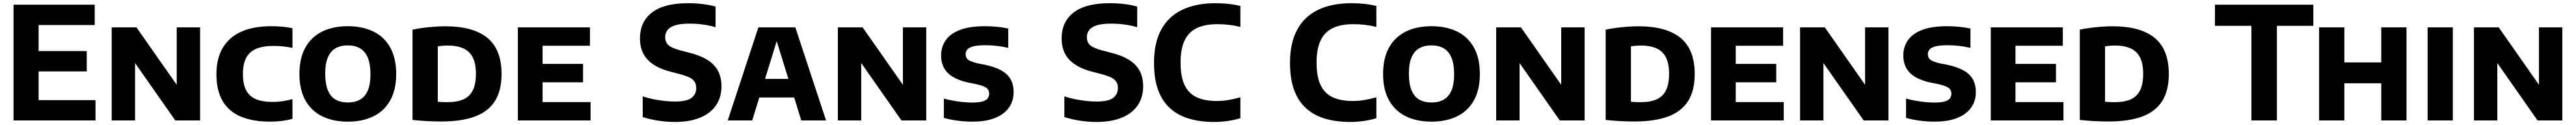

<svg xmlns="http://www.w3.org/2000/svg" viewBox="-20 -770 16480 799"><path d="M66.5 0V-740H586V-610H227V-130H591V0ZM163 -313.5V-443.5H535V-313.5Z M694.5 0V-595H853L1134 -194.5H1110.5V-595H1260V0H1101.5L820.5 -400.5H844V0Z M1708.5 7.5Q1598 7.5 1521.2 -24.5Q1444.5 -56.5 1404.5 -123.8Q1364.5 -191 1364.5 -296.5Q1364.5 -396 1405.2 -464.5Q1446 -533 1524.2 -567.8Q1602.5 -602.5 1715.5 -602.5Q1750.5 -602.5 1785 -599.5Q1819.5 -596.5 1851 -589.5V-464Q1822 -470 1791.8 -473.2Q1761.5 -476.5 1729.5 -476.5Q1662.5 -476.5 1619 -458Q1575.5 -439.5 1554.8 -400Q1534 -360.5 1534 -297.5Q1534 -232.5 1554.5 -193.2Q1575 -154 1617.2 -136.2Q1659.5 -118.5 1724.5 -118.5Q1756 -118.5 1788.2 -123.2Q1820.5 -128 1851 -136.5V-10.5Q1821 -2 1783.5 2.8Q1746 7.5 1708.5 7.5Z M2205 7.5Q2111.5 7.5 2042 -26.2Q1972.5 -60 1934 -127.8Q1895.5 -195.5 1895.5 -297Q1895.5 -399 1934 -467Q1972.5 -535 2042 -568.8Q2111.5 -602.5 2205 -602.5Q2298.5 -602.5 2368.2 -568.8Q2438 -535 2476.2 -466.8Q2514.5 -398.5 2514.5 -297Q2514.5 -196 2476.2 -128Q2438 -60 2368.2 -26.2Q2298.5 7.5 2205 7.5ZM2205 -115Q2251 -115 2283.5 -133.5Q2316 -152 2333 -191.8Q2350 -231.5 2350 -294.5Q2350 -361 2332.8 -401.8Q2315.5 -442.5 2283 -461.2Q2250.5 -480 2205 -480Q2159.5 -480 2127.2 -461.8Q2095 -443.5 2077.8 -403.8Q2060.5 -364 2060.5 -300.5Q2060.5 -233.5 2077.5 -192.8Q2094.5 -152 2126.8 -133.5Q2159 -115 2205 -115Z M2803 6.5Q2760 6.5 2711.2 4Q2662.5 1.5 2619 -3.5V-580.5Q2649.5 -587 2685 -591.8Q2720.5 -596.5 2757.2 -599.2Q2794 -602 2828 -602Q3007.5 -602 3098 -527.8Q3188.5 -453.5 3188.5 -297Q3188.5 -190.5 3145.8 -123.5Q3103 -56.5 3017.5 -25Q2932 6.5 2803 6.5ZM2843.5 -117Q2904 -117 2944.2 -134.8Q2984.5 -152.5 3004.5 -192.2Q3024.5 -232 3024.5 -298Q3024.5 -363.5 3004.2 -403.2Q2984 -443 2943.5 -461Q2903 -479 2843.5 -479Q2828 -479 2811 -477.5Q2794 -476 2780.5 -473.5V-119.5Q2797 -118 2812.5 -117.5Q2828 -117 2843.5 -117Z M3293 0V-595H3754V-477.5H3451V-117.5H3758V0ZM3388 -244V-361.5H3710V-244Z M4298 9.5Q4244.5 9.5 4190.8 1.2Q4137 -7 4091.5 -22V-154Q4123 -143.5 4158.5 -136.2Q4194 -129 4229.8 -125Q4265.5 -121 4297.5 -121Q4372 -121 4403 -143.8Q4434 -166.5 4434 -207.5Q4434 -242 4411.2 -261.5Q4388.5 -281 4326.5 -297L4270.5 -311.5Q4173.5 -336 4123.8 -387.8Q4074 -439.5 4074 -524.5Q4074 -630.5 4150.8 -690Q4227.5 -749.5 4382 -749.5Q4432 -749.5 4477.2 -743.8Q4522.5 -738 4557.5 -728V-596Q4522 -607 4478.5 -613Q4435 -619 4391 -619Q4333 -619 4299 -608.2Q4265 -597.5 4250.2 -578Q4235.5 -558.5 4235.5 -533Q4235.5 -500.5 4255.5 -482Q4275.5 -463.5 4330.5 -448.5L4386 -434Q4458 -416.5 4504.5 -387.8Q4551 -359 4573.2 -317.2Q4595.5 -275.5 4595.5 -218.5Q4595.5 -147.5 4560.2 -96.2Q4525 -45 4458.5 -17.8Q4392 9.5 4298 9.5Z M4635.5 0 4831.5 -595H5068L5264.5 0H5106L4941 -532H4956.5L4792 0ZM4784.5 -147 4818.5 -265.5H5080.5L5114.5 -147Z M5340 0V-595H5498.5L5779.5 -194.5H5756V-595H5905.5V0H5747L5466 -400.5H5489.5V0Z M6200 7.5Q6151.5 7.5 6103.8 1Q6056 -5.5 6018 -16.5V-140Q6047 -132 6079 -126.2Q6111 -120.5 6141.8 -117.5Q6172.5 -114.5 6198.5 -114.5Q6240.5 -114.5 6264.5 -121.2Q6288.5 -128 6298.2 -140.8Q6308 -153.5 6308 -171.5Q6308 -186 6301.2 -197Q6294.5 -208 6275.8 -216.5Q6257 -225 6222 -233L6178 -241.5Q6086 -261 6043.2 -303.8Q6000.5 -346.5 6000.5 -415.5Q6000.5 -470 6029.5 -512.2Q6058.5 -554.5 6120.5 -578.5Q6182.5 -602.5 6281 -602.5Q6321 -602.5 6360 -598.5Q6399 -594.5 6430 -587.5V-464Q6396.5 -472 6359.5 -476.5Q6322.5 -481 6285 -481Q6234.5 -481 6206.8 -473.8Q6179 -466.5 6168.2 -453.8Q6157.5 -441 6157.5 -424Q6157.5 -402 6172.2 -389.2Q6187 -376.5 6235 -365L6279 -356.5Q6344 -343 6385 -320.2Q6426 -297.5 6445.2 -263Q6464.5 -228.5 6464.5 -180.5Q6464.5 -125.5 6435 -83Q6405.5 -40.5 6346.8 -16.5Q6288 7.5 6200 7.5Z M6995.5 9.5Q6942 9.5 6888.2 1.2Q6834.5 -7 6789 -22V-154Q6820.5 -143.5 6856 -136.2Q6891.5 -129 6927.2 -125Q6963 -121 6995 -121Q7069.5 -121 7100.5 -143.8Q7131.5 -166.5 7131.5 -207.5Q7131.5 -242 7108.8 -261.5Q7086 -281 7024 -297L6968 -311.5Q6871 -336 6821.2 -387.8Q6771.5 -439.5 6771.5 -524.5Q6771.5 -630.5 6848.2 -690Q6925 -749.5 7079.5 -749.5Q7129.5 -749.5 7174.8 -743.8Q7220 -738 7255 -728V-596Q7219.5 -607 7176 -613Q7132.5 -619 7088.5 -619Q7030.5 -619 6996.5 -608.2Q6962.5 -597.5 6947.8 -578Q6933 -558.5 6933 -533Q6933 -500.5 6953 -482Q6973 -463.5 7028 -448.5L7083.5 -434Q7155.5 -416.5 7202 -387.8Q7248.5 -359 7270.8 -317.2Q7293 -275.5 7293 -218.5Q7293 -147.5 7257.8 -96.2Q7222.5 -45 7156 -17.8Q7089.5 9.5 6995.5 9.5Z M7748 9.5Q7656 9.5 7584.5 -12.2Q7513 -34 7463.2 -79.8Q7413.5 -125.5 7388 -197Q7362.5 -268.5 7362.5 -368.5Q7362.5 -495.5 7408.5 -580.2Q7454.5 -665 7542.5 -707.2Q7630.5 -749.5 7756 -749.5Q7798.5 -749.5 7838 -745.2Q7877.5 -741 7915 -732V-598Q7880 -606.5 7843.8 -611Q7807.5 -615.5 7769 -615.5Q7689 -615.5 7636.8 -590.8Q7584.5 -566 7558.5 -512Q7532.5 -458 7532.5 -370.5Q7532.5 -280 7558.2 -226.2Q7584 -172.5 7635.2 -148.5Q7686.5 -124.5 7763.5 -124.5Q7801.5 -124.5 7839 -130.8Q7876.5 -137 7915 -148V-14.5Q7879.5 -3.5 7836.2 3Q7793 9.5 7748 9.5Z M8618 9.5Q8526 9.5 8454.5 -12.2Q8383 -34 8333.2 -79.8Q8283.5 -125.5 8258 -197Q8232.5 -268.5 8232.5 -368.5Q8232.5 -495.5 8278.5 -580.2Q8324.5 -665 8412.5 -707.2Q8500.5 -749.5 8626 -749.5Q8668.5 -749.5 8708 -745.2Q8747.5 -741 8785 -732V-598Q8750 -606.5 8713.8 -611Q8677.5 -615.5 8639 -615.5Q8559 -615.5 8506.8 -590.8Q8454.5 -566 8428.5 -512Q8402.5 -458 8402.5 -370.5Q8402.5 -280 8428.2 -226.2Q8454 -172.5 8505.2 -148.5Q8556.5 -124.5 8633.5 -124.5Q8671.5 -124.5 8709 -130.8Q8746.5 -137 8785 -148V-14.5Q8749.5 -3.5 8706.2 3Q8663 9.5 8618 9.5Z M9137.5 7.5Q9044 7.5 8974.5 -26.2Q8905 -60 8866.5 -127.8Q8828 -195.5 8828 -297Q8828 -399 8866.5 -467Q8905 -535 8974.5 -568.8Q9044 -602.5 9137.5 -602.5Q9231 -602.5 9300.8 -568.8Q9370.5 -535 9408.8 -466.8Q9447 -398.5 9447 -297Q9447 -196 9408.8 -128Q9370.5 -60 9300.8 -26.2Q9231 7.5 9137.5 7.5ZM9137.5 -115Q9183.5 -115 9216 -133.5Q9248.5 -152 9265.5 -191.8Q9282.5 -231.5 9282.5 -294.5Q9282.5 -361 9265.2 -401.8Q9248 -442.5 9215.5 -461.2Q9183 -480 9137.5 -480Q9092 -480 9059.8 -461.8Q9027.5 -443.5 9010.2 -403.8Q8993 -364 8993 -300.5Q8993 -233.5 9010 -192.8Q9027 -152 9059.2 -133.5Q9091.5 -115 9137.5 -115Z M9551.5 0V-595H9710L9991 -194.5H9967.5V-595H10117V0H9958.5L9677.5 -400.5H9701V0Z M10436 6.5Q10393 6.5 10344.2 4Q10295.5 1.5 10252 -3.5V-580.5Q10282.5 -587 10318 -591.8Q10353.5 -596.5 10390.2 -599.2Q10427 -602 10461 -602Q10640.5 -602 10731 -527.8Q10821.5 -453.5 10821.5 -297Q10821.5 -190.5 10778.8 -123.5Q10736 -56.5 10650.5 -25Q10565 6.5 10436 6.5ZM10476.5 -117Q10537 -117 10577.2 -134.8Q10617.5 -152.5 10637.5 -192.2Q10657.5 -232 10657.5 -298Q10657.5 -363.5 10637.2 -403.2Q10617 -443 10576.5 -461Q10536 -479 10476.5 -479Q10461 -479 10444 -477.5Q10427 -476 10413.5 -473.5V-119.5Q10430 -118 10445.5 -117.5Q10461 -117 10476.5 -117Z M10926 0V-595H11387V-477.5H11084V-117.5H11391V0ZM11021 -244V-361.5H11343V-244Z M11495.5 0V-595H11654L11935 -194.5H11911.5V-595H12061V0H11902.5L11621.5 -400.5H11645V0Z M12355.5 7.5Q12307 7.5 12259.2 1Q12211.5 -5.5 12173.5 -16.5V-140Q12202.5 -132 12234.5 -126.2Q12266.5 -120.5 12297.2 -117.5Q12328 -114.5 12354 -114.5Q12396 -114.5 12420 -121.2Q12444 -128 12453.8 -140.8Q12463.5 -153.5 12463.5 -171.5Q12463.5 -186 12456.8 -197Q12450 -208 12431.2 -216.5Q12412.5 -225 12377.5 -233L12333.5 -241.5Q12241.5 -261 12198.8 -303.8Q12156 -346.5 12156 -415.5Q12156 -470 12185 -512.2Q12214 -554.5 12276 -578.5Q12338 -602.5 12436.5 -602.5Q12476.5 -602.5 12515.5 -598.5Q12554.5 -594.5 12585.5 -587.5V-464Q12552 -472 12515 -476.5Q12478 -481 12440.5 -481Q12390 -481 12362.2 -473.8Q12334.5 -466.5 12323.8 -453.8Q12313 -441 12313 -424Q12313 -402 12327.8 -389.2Q12342.5 -376.5 12390.5 -365L12434.5 -356.5Q12499.5 -343 12540.5 -320.2Q12581.5 -297.5 12600.8 -263Q12620 -228.5 12620 -180.5Q12620 -125.5 12590.5 -83Q12561 -40.5 12502.2 -16.5Q12443.5 7.5 12355.5 7.5Z M12715.5 0V-595H13176.5V-477.5H12873.5V-117.5H13180.5V0ZM12810.5 -244V-361.5H13132.5V-244Z M13469 6.5Q13426 6.5 13377.2 4Q13328.5 1.5 13285 -3.5V-580.5Q13315.5 -587 13351 -591.8Q13386.5 -596.5 13423.2 -599.2Q13460 -602 13494 -602Q13673.5 -602 13764 -527.8Q13854.5 -453.5 13854.5 -297Q13854.5 -190.5 13811.8 -123.5Q13769 -56.5 13683.5 -25Q13598 6.5 13469 6.5ZM13509.5 -117Q13570 -117 13610.2 -134.8Q13650.5 -152.5 13670.5 -192.2Q13690.5 -232 13690.5 -298Q13690.5 -363.5 13670.2 -403.2Q13650 -443 13609.5 -461Q13569 -479 13509.5 -479Q13494 -479 13477 -477.5Q13460 -476 13446.5 -473.5V-119.5Q13463 -118 13478.5 -117.5Q13494 -117 13509.5 -117Z M14383 0V-605H14149.5V-740H14779V-605H14546V0Z M14816 0V-595H14977.5V-371H15213.5V-595H15375V0H15213.5V-237.5H14977.5V0Z M15510 0V-595H15671.5V0Z M15806.5 0V-595H15965L16246 -194.5H16222.5V-595H16372V0H16213.5L15932.5 -400.5H15956V0Z"/></svg>

Font: Encode Sans SC Condensed Thin
Style: Bold
Weight: 700
Version: Version 3.002